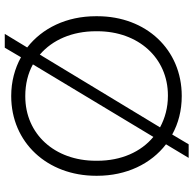

<svg xmlns="http://www.w3.org/2000/svg" viewBox="-23 -752 811 805"><g transform="rotate(-90 382.5 -349.5)"><path d="M123 36H180L221 -33C268 -7 322 7 382 7H383C577 7 717 -142 717 -347V-353C717 -476 667 -578 586 -641L643 -735H585L545 -667C498 -693 443 -708 383 -708H382C188 -708 48 -557 48 -352V-348C48 -225 98 -122 180 -59ZM111 -347V-353C111 -526 223 -649 381 -649H383C432 -649 477 -638 515 -617L211 -112C148 -164 111 -247 111 -347ZM556 -588C618 -535 654 -452 654 -353V-347C654 -175 542 -51 385 -51H383C334 -51 290 -63 251 -84Z"/></g></svg>

Font: Fixel Display Light
Style: Regular
Weight: 300
Designer: AlfaBravo + MacPaw
Foundry: Kyrylo Tkachov, Marchela Mozhyna, Serhii Makarenko, Maria Weinstein, Zakhar Kryvoshyya
Version: Version 1.211